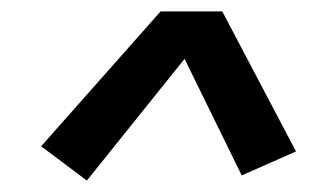

<svg xmlns="http://www.w3.org/2000/svg" viewBox="-20 -755 540 336"><path d="M132 -439 52 -499 261 -735H369L498 -490L403 -448L303 -652Z"/></svg>

Font: Iosevka Semibold
Style: Italic
Weight: 600
Italic angle: -9°
Monospace: yes
Designer: Belleve Invis
Foundry: Belleve Invis
Version: Version 32.5.0; ttfautohint (v1.8.4)